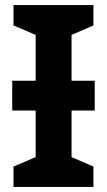

<svg xmlns="http://www.w3.org/2000/svg" viewBox="-20 -734 421 754"><path d="M347 -714V-634L261 -597V-417H352V-300H261V-117L347 -80V0H33V-80L120 -117V-300H28V-417H120V-597L33 -634V-714Z"/></svg>

Font: Noto Sans UI
Style: Bold
Weight: 700
Designer: Monotype Design Team
Foundry: Monotype Imaging Inc.
Version: Version 1.901